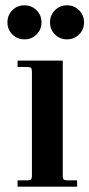

<svg xmlns="http://www.w3.org/2000/svg" viewBox="-20 -702 336 722"><path d="M46 0H270V-24H232C226 -24 221.8 -25.2 219.5 -27.5C217.2 -29.8 216 -34 216 -40V-474H46V-450H84C90 -450 94.2 -448.8 96.5 -446.5C98.8 -444.2 100 -440 100 -434V-40C100 -34 98.8 -29.8 96.5 -27.5C94.2 -25.2 90 -24 84 -24H46ZM168 -618C168 -600 174.2 -584.8 186.5 -572.5C198.8 -560.2 214 -554 232 -554C250 -554 265.2 -560.2 277.5 -572.5C289.8 -584.8 296 -600 296 -618C296 -636 289.8 -651.2 277.5 -663.5C265.2 -675.8 250 -682 232 -682C214 -682 198.8 -675.8 186.5 -663.5C174.2 -651.2 168 -636 168 -618ZM8 -618C8 -600 14.2 -584.8 26.5 -572.5C38.8 -560.2 54 -554 72 -554C90 -554 105.2 -560.2 117.5 -572.5C129.8 -584.8 136 -600 136 -618C136 -636 129.8 -651.2 117.5 -663.5C105.2 -675.8 90 -682 72 -682C54 -682 38.8 -675.8 26.5 -663.5C14.2 -651.2 8 -636 8 -618Z"/></svg>

Font: Km Standard TT
Style: Bold
Weight: 700
Designer: Alexey Kryukov <alexios@thessalonica.org.ru>
Version: Version 2.0.2